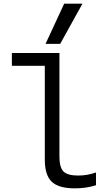

<svg xmlns="http://www.w3.org/2000/svg" viewBox="-20 -1020 590 1050"><path d="M389 10Q301 10 263 -26Q225 -62 225 -147V-660H45V-730H305V-164Q305 -105 327 -82.5Q349 -60 407 -60Q435 -60 459 -64.5Q483 -69 505 -77V-7Q477 2 448 6Q419 10 389 10ZM309 -780H229L331 -1000H431Z"/></svg>

Font: M PLUS Code Latin SemiExpanded
Style: Regular
Weight: 400
Width: 6
Designer: Coji Morishita
Foundry: UNDERFOREST DESIGN
Version: Version 1.002; ttfautohint (v1.8.3)